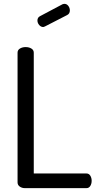

<svg xmlns="http://www.w3.org/2000/svg" viewBox="-20 -975 508 995"><path d="M328 -897 215 -839Q207 -835 204 -835Q192 -835 183 -845.5Q174 -856 174 -869Q174 -884 187 -891L304 -953Q310 -955 314 -955Q326 -955 334 -944.5Q342 -934 342 -921Q342 -904 328 -897ZM428 0H109Q94 0 82.5 -8Q71 -16 71 -30V-702Q71 -716 83.5 -723.5Q96 -731 113 -731Q130 -731 142.5 -723.5Q155 -716 155 -702V-76H428Q441 -76 448 -64.5Q455 -53 455 -38Q455 -23 448 -11.5Q441 0 428 0Z"/></svg>

Font: Dosis
Style: Medium
Weight: 500
Designer: Edgar Tolentino, Pablo Impallari, Igino Marini
Foundry: Edgar Tolentino, Pablo Impallari, Igino Marini
Version: Version 1.007